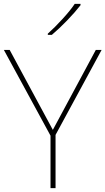

<svg xmlns="http://www.w3.org/2000/svg" viewBox="-20 -972 545 992"><path d="M475 -714H505L267 -275V0H241V-271L0 -714H30L253 -301ZM396 -945Q368 -909 327 -866.5Q286 -824 248 -792H227V-798Q262 -829 303.5 -874.5Q345 -920 366 -952H396Z"/></svg>

Font: Noto Sans UI Thin
Style: Regular
Weight: 250
Designer: Monotype Design Team
Foundry: Monotype Imaging Inc.
Version: Version 1.001